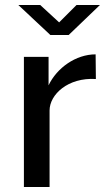

<svg xmlns="http://www.w3.org/2000/svg" viewBox="-20 -743 432 763"><path d="M284 -723 215 -654 140 -723H53L180 -604H253L377 -723ZM75 0H177V-304C177 -367 250 -436 361 -429L360 -527C281 -527 206 -473 173 -404V-517H75Z"/></svg>

Font: United Sans Medium
Style: Regular
Weight: 500
Designer: Pablo Impallari, Rodrigo Fuenzalida (Modified by Dan O. Williams)
Version: Version 1.000;PS 001.000;hotconv 1.0.88;makeotf.lib2.5.64775